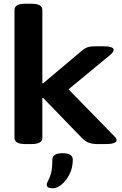

<svg xmlns="http://www.w3.org/2000/svg" viewBox="-20 -774 655 1034"><path d="M119 2Q87 2 72.5 -6.5Q58 -15 58 -31V-721Q58 -737 72.5 -745.5Q87 -754 119 -754H147Q179 -754 193.5 -745.5Q208 -737 208 -721V-326H213L422 -502Q439 -516 455 -520.5Q471 -525 499 -525H534Q592 -525 592 -505Q592 -494 572 -477L349 -293L595 -41Q608 -28 608 -19Q608 -9 592.5 -3.5Q577 2 551 2H510Q479 2 460.5 -4.5Q442 -11 422 -30L213 -246H208V-31Q208 -15 193.5 -6.5Q179 2 147 2ZM266 240Q253 240 242.5 236.5Q232 233 232 220Q232 211 239.5 198.5Q247 186 254.5 160.5Q262 135 262 86Q262 51 318 51Q372 51 372 86Q372 130 354 165Q336 200 311.5 220Q287 240 266 240Z"/></svg>

Font: Asap Expanded
Style: Bold
Weight: 700
Width: 7
Designer: Pablo Cosgaya
Foundry: Omnibus-Type
Version: Version 3.001; ttfautohint (v1.8.4.7-5d5b)